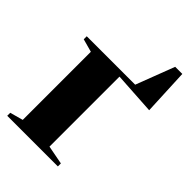

<svg xmlns="http://www.w3.org/2000/svg" viewBox="-205 -772 858 858"><g transform="rotate(45 224.0 -343.0)"><path d="M6 0V-19L68 -36V-466.5L6 -483.5V-502.5H312L382 -685.5H427L437 -466L237 -478.5V-36L326 -19V0Z"/></g></svg>

Font: Merriweather 144pt Black
Style: Regular
Weight: 900
Version: Version 2.100